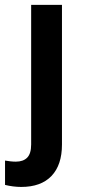

<svg xmlns="http://www.w3.org/2000/svg" viewBox="-62 -548 351 782"><path d="M190.4 -528.3V40.5Q190.4 124 147.7 168.7Q105 213.4 24.4 213.4Q8.3 213.4 -8.8 211.2Q-25.9 209 -41.5 205.1V106Q-30.8 107.9 -19.5 109.1Q-8.3 110.4 2.4 110.4Q32.7 110.4 48.8 94Q64.9 77.6 64.9 40.5V-528.3Z"/></svg>

Font: Heebo SemiBold
Style: Regular
Weight: 600
Designer: Oded Ezer
Foundry: Ezer Type House
Version: Version 3.100